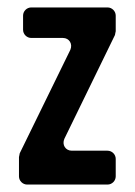

<svg xmlns="http://www.w3.org/2000/svg" viewBox="-20 -496 362 516"><path d="M53 0H269C281 0 291 -10 291 -22V-69C291 -81 281 -91 269 -91H173C156 -91 146 -107 153 -123L289 -402C289 -404 291 -411 291 -412V-454C291 -466 281 -476 269 -476H64C52 -476 42 -466 42 -454V-416C42 -404 52 -394 64 -394H149C166 -394 176 -378 169 -362L33 -84C33 -82 31 -75 31 -74V-22C31 -10 41 0 53 0Z"/></svg>

Font: DIN Rundschrift
Style: Eng
Weight: 400
Width: 3
Version: Version 1.027